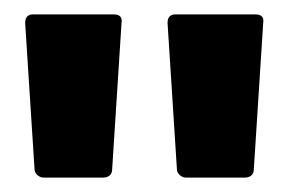

<svg xmlns="http://www.w3.org/2000/svg" viewBox="-20 -718 399 267"><path d="M28 -483 15 -686Q15 -698 26 -698H138Q151 -698 149 -686L136 -483Q136 -477 132.5 -474Q129 -471 123 -471H41Q36 -471 32 -474.5Q28 -478 28 -483ZM226 -483 213 -686Q213 -698 224 -698H335Q348 -698 346 -686L333 -483Q333 -477 329.5 -474Q326 -471 320 -471H239Q234 -471 230 -474.5Q226 -478 226 -483Z"/></svg>

Font: UMi
Style: Bold
Weight: 700
Designer: Peter Middis
Foundry: We Are UMi
Version: Version 1.0